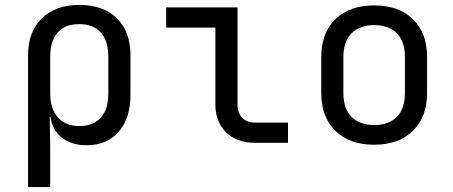

<svg xmlns="http://www.w3.org/2000/svg" viewBox="-20 -580 1840 780"><path d="M94 180V-356Q94 -451 150 -505.5Q206 -560 303 -560Q400 -560 455 -505.5Q510 -451 510 -356V-195Q510 -100 462.5 -45Q415 10 332 10Q270 10 231 -21Q192 -52 185 -105H182L184 20V180ZM302 -68Q359 -68 389.5 -102Q420 -136 420 -200V-350Q420 -414 389.5 -448Q359 -482 302 -482Q245 -482 214.5 -448Q184 -414 184 -350V-200Q184 -138 215.5 -103Q247 -68 302 -68Z M1015 0Q942 0 898.5 -42.5Q855 -85 855 -155V-468H655V-550H945V-155Q945 -121 964 -101.5Q983 -82 1015 -82H1150V0Z M1500 8Q1400 8 1342.5 -48.5Q1285 -105 1285 -202V-348Q1285 -446 1342.5 -502Q1400 -558 1500 -558Q1600 -558 1657.5 -502Q1715 -446 1715 -349V-202Q1715 -105 1657.5 -48.5Q1600 8 1500 8ZM1500 -72Q1559 -72 1592 -105Q1625 -138 1625 -202V-348Q1625 -412 1592 -445Q1559 -478 1500 -478Q1442 -478 1408.5 -445Q1375 -412 1375 -348V-202Q1375 -138 1408.5 -105Q1442 -72 1500 -72Z"/></svg>

Font: NKDuy Mono
Style: Regular
Weight: 400
Monospace: yes
Designer: NKDuy
Foundry: NKDuy
Version: Version 2.251; ttfautohint (v1.8.4.7-5d5b)